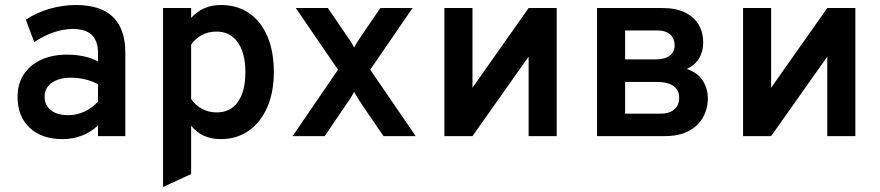

<svg xmlns="http://www.w3.org/2000/svg" viewBox="-20 -543 3512 766"><path d="M230 12Q146 12 98 -33.5Q50 -79 50 -157Q50 -208 74.5 -245.8Q99 -283.5 143.5 -304.2Q188 -325 247.5 -325Q282.5 -325 314.2 -318.2Q346 -311.5 371 -298V-331Q371 -380 346 -403.8Q321 -427.5 270.5 -427.5Q233.5 -427.5 194 -414Q154.5 -400.5 116.5 -375L83 -464.5Q125 -492.5 177.5 -507.8Q230 -523 283 -523Q381.5 -523 430.8 -475.2Q480 -427.5 480 -332V0H371V-43Q344 -16.5 307.5 -2.2Q271 12 230 12ZM253 -83.5Q285.5 -83.5 316.2 -97.5Q347 -111.5 371 -137.5V-207Q348.5 -219.5 320.2 -226.2Q292 -233 265 -233Q215 -233 186.5 -212.8Q158 -192.5 158 -157Q158 -123 183 -103.2Q208 -83.5 253 -83.5Z M630.5 203V-511H742.5V-471.5Q789 -523 861 -523Q926.5 -523 973.8 -490.5Q1021 -458 1046.8 -398Q1072.5 -338 1072.5 -255.5Q1072.5 -174.5 1046 -114.5Q1019.5 -54.5 972 -21.2Q924.5 12 860.5 12Q823 12 793.8 -1.2Q764.5 -14.5 742.5 -41.5V151.5ZM844 -94.5Q899.5 -94.5 929.2 -136.5Q959 -178.5 959 -255.5Q959 -331.5 928.5 -374.2Q898 -417 844 -417Q811 -417 785.5 -403.5Q760 -390 742.5 -364.5V-148Q760 -122.5 786.5 -108.5Q813 -94.5 844 -94.5Z M1147.5 0 1328.5 -265 1160 -511H1288L1362.5 -402Q1371 -390.5 1379.2 -377.5Q1387.5 -364.5 1392.5 -353.5Q1399 -365 1407 -377.8Q1415 -390.5 1423 -402L1497.5 -511H1626L1457 -265L1638.5 0H1510L1422.5 -128Q1414.5 -140 1406.8 -152.8Q1399 -165.5 1392.5 -176.5Q1387.5 -165.5 1379 -152.8Q1370.5 -140 1362.5 -128L1275.5 0Z M1753 0V-511H1865V-193L2089 -511H2201V0H2089V-317L1865 0Z M2362 0V-511H2622Q2677.5 -511 2713.8 -492.8Q2750 -474.5 2767.8 -443.8Q2785.5 -413 2785.5 -374.5Q2785.5 -337 2768.5 -309.5Q2751.5 -282 2720 -268Q2763 -253.5 2783.5 -221.8Q2804 -190 2804 -151Q2804 -110 2785.2 -75.8Q2766.5 -41.5 2728.5 -20.8Q2690.5 0 2632 0ZM2474 -89.5H2615Q2639.5 -89.5 2656 -97.2Q2672.5 -105 2681 -119.2Q2689.5 -133.5 2689.5 -153.5Q2689.5 -173 2679.8 -187Q2670 -201 2650.5 -208.5Q2631 -216 2602 -216H2474ZM2474 -306H2594.5Q2632 -306 2651.8 -320.8Q2671.5 -335.5 2671.5 -362Q2671.5 -380 2663.5 -393.5Q2655.5 -407 2640 -414.2Q2624.5 -421.5 2603 -421.5H2474Z M2944.5 0V-511H3056.5V-193L3280.5 -511H3392.5V0H3280.5V-317L3056.5 0Z"/></svg>

Font: Overpass SemiBold
Style: Regular
Weight: 600
Designer: Delve Withrington, Dave Bailey, Thomas Jockin
Foundry: Delve Fonts LLC
Version: Version 4.000